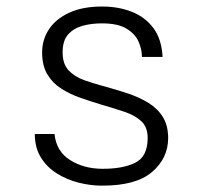

<svg xmlns="http://www.w3.org/2000/svg" viewBox="-20 -576 640 604"><path d="M300 8Q265 8 228 -1.2Q191 -10.5 159.8 -29.8Q128.5 -49 109 -80Q89.5 -111 89.5 -154.5H151.5Q157 -100 200 -72.8Q243 -45.5 300.5 -45Q365 -44.5 404.5 -63.5Q444 -82.5 444.5 -140.5Q445 -175 425.5 -193.8Q406 -212.5 373 -223.8Q340 -235 300 -246.5Q267 -256.5 233.8 -268Q200.5 -279.5 173 -297Q145.5 -314.5 129 -342Q112.5 -369.5 112.5 -411Q112.5 -451 134 -483.8Q155.5 -516.5 197.8 -536Q240 -555.5 301 -555.5Q352.5 -555.5 394.5 -539Q436.5 -522.5 462.5 -487.8Q488.5 -453 491.5 -397H426.5Q426.5 -421 415.8 -445.2Q405 -469.5 377.8 -486Q350.5 -502.5 300.5 -502.5Q267.5 -502.5 239.5 -494.8Q211.5 -487 194.2 -467.5Q177 -448 177 -411.5Q177 -374.5 196 -354.5Q215 -334.5 243.8 -324.2Q272.5 -314 300.5 -306.5Q343 -295 380.8 -282.5Q418.5 -270 447.5 -252Q476.5 -234 492.8 -207.2Q509 -180.5 509 -141Q508.5 -77.5 457.8 -34.5Q407 8.5 300 8Z"/></svg>

Font: Spline Sans Mono Light
Style: Regular
Weight: 300
Monospace: yes
Version: Version 1.004